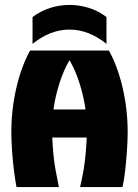

<svg xmlns="http://www.w3.org/2000/svg" viewBox="-20 -759 561 779"><path d="M47 0Q42 -25 37 -64Q32 -103 29 -146Q26 -189 26 -223Q26 -314 46 -401Q66 -488 102 -554H422Q458 -488 478 -401Q498 -314 498 -223Q498 -189 495 -146Q492 -103 487.5 -64Q483 -25 477 0H305Q314 -39 319 -69Q324 -99 327 -130Q330 -161 332 -201H192Q194 -161 197 -130Q200 -99 205.5 -69Q211 -39 219 0ZM197 -315H327Q320 -366 303 -420Q286 -474 262 -515Q238 -474 221 -420.5Q204 -367 197 -315ZM112 -690Q146 -715 184 -727Q222 -739 262 -739Q302 -739 340.5 -727Q379 -715 412 -690V-581Q340 -639 262 -639Q184 -639 112 -581Z"/></svg>

Font: Tac One
Style: Regular
Weight: 400
Designer: Oluseyi Olusanya, David Udoh, Eyiyemi Adegbite, Mirko Velimirović
Version: Version 1.003; ttfautohint (v1.8.4.7-5d5b)